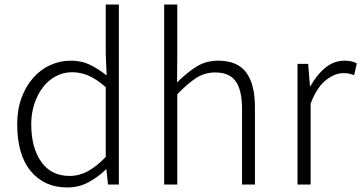

<svg xmlns="http://www.w3.org/2000/svg" viewBox="-20 -815 1596 848"><path d="M56 -266Q56 -331 75 -382.5Q94 -434 126.5 -471Q159 -508 202 -527.5Q245 -547 292 -547Q339 -547 374 -530.5Q409 -514 447 -485Q448 -484 449 -483.5Q450 -483 451 -482L447 -578V-795H505V0H457L450 -67H448Q416 -35 372.5 -11Q329 13 277 13Q176 13 116 -59Q56 -131 56 -266ZM118 -266Q118 -163 162 -100.5Q206 -38 287 -38Q330 -38 368.5 -59Q407 -80 447 -122V-430Q406 -466 371 -481Q336 -496 298 -496Q260 -496 227 -478.5Q194 -461 170 -430Q146 -399 132 -357Q118 -315 118 -266Z M705 -795H763V-567L762 -451Q804 -493 846.5 -520Q889 -547 944 -547Q1028 -547 1067 -495.5Q1106 -444 1106 -341V0H1049V-333Q1049 -417 1021 -456Q993 -495 931 -495Q884 -495 847 -471Q810 -447 763 -399V0H705Z M1294 -533H1341L1349 -434H1351Q1379 -485 1417 -516Q1455 -547 1502 -547Q1518 -547 1530.5 -544.5Q1543 -542 1556 -535L1544 -483Q1530 -488 1520.5 -490Q1511 -492 1495 -492Q1460 -492 1420.5 -462Q1381 -432 1352 -358V0H1294Z"/></svg>

Font: Kinto Sans Light
Style: Regular
Weight: 300
Designer: Authors: Ryoko NISHIZUKA  (kana & ideographs); Paul D. Hunt (Latin, Greek & Cyrillic); Wenlong ZHANG  (bopomofo); Sandol
Foundry: Adobe Systems Incorporated, ookami Inc.
Version: Version 0.001